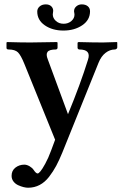

<svg xmlns="http://www.w3.org/2000/svg" viewBox="-20 -629 573 881"><path d="M393.1 -577.1Q393.1 -537.1 357.2 -512.9Q321.3 -488.8 271 -488.8Q220.7 -488.8 185.8 -512.7Q150.9 -536.6 150.9 -576.2Q150.9 -589.8 161.9 -599.4Q172.9 -608.9 189.9 -608.9Q206.1 -608.9 215.1 -600.3Q224.1 -591.8 224.1 -579.1Q224.1 -578.1 223.6 -575.2Q223.1 -572.3 223.1 -570.8Q222.2 -567.9 222.2 -563Q222.2 -545.9 236.3 -533Q250.5 -520 272 -520Q293 -520 307.4 -532.5Q321.8 -544.9 321.8 -562Q321.8 -567.9 320.8 -570.8Q319.8 -572.8 319.8 -578.1Q319.8 -590.8 330.3 -599.9Q340.8 -608.9 355 -608.9Q372.6 -608.9 382.8 -600.3Q393.1 -591.8 393.1 -577.1ZM432.1 -340.8 266.1 70.8Q251.5 106.4 237.8 132.1Q224.1 157.7 205.1 182.4Q186 207 161.9 219.7Q137.7 232.4 108.9 232.4Q99.6 232.4 87.9 229.5Q76.2 226.6 63.2 220.7Q50.3 214.8 41.7 203.6Q33.2 192.4 33.2 177.7Q33.2 153.8 50.8 140.1Q68.4 126.5 91.8 126.5Q103 126.5 115.7 133.8Q128.4 141.6 133.8 149.9Q145 167 152.8 167Q157.2 167 165.5 157.2Q173.8 147.5 187.7 122.1Q201.7 96.7 214.8 61L232.9 12.2L91.8 -335.9Q75.7 -375.5 62.5 -388.7Q48.8 -401.9 20 -401.9Q9.8 -401.9 9.8 -409.2V-434.1L13.2 -436Q77.6 -434.1 119.1 -434.1L240.2 -436L244.1 -434.1V-410.2Q244.1 -405.8 241.2 -403.8Q238.3 -401.9 235.8 -401.9Q206.5 -401.9 198.2 -390.9Q189.9 -379.9 199.2 -356.9L292 -105Q349.6 -244.6 383.8 -355Q399.4 -401.9 344.2 -401.9Q340.8 -401.9 338.4 -404.3Q335.9 -406.7 335.9 -409.2V-433.1L339.8 -436Q408.7 -434.1 452.1 -434.1L516.1 -436L518.1 -434.1V-411.1Q518.1 -407.7 514.6 -404.8Q511.2 -401.9 506.8 -401.9Q484.4 -401.9 464.4 -386.5Q444.3 -371.1 432.1 -340.8Z"/></svg>

Font: Linux Libertine G
Style: Semibold
Weight: 600
Designer: Philipp H. Poll
Foundry: Philipp H. Poll
Version: Version 5.1.1